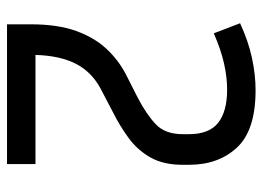

<svg xmlns="http://www.w3.org/2000/svg" viewBox="-118 -612 730 533"><g transform="rotate(90 246.5 -345.0)"><path d="M435 0H47V-66Q47 -141 65.5 -192Q84 -243 115.5 -276.5Q147 -310 186 -330L251 -363Q297 -387 324.5 -413Q352 -439 352 -488V-505Q352 -561 320.5 -586Q289 -611 228 -611Q194 -611 156 -602.5Q118 -594 72 -574L44 -647Q94 -670 140.5 -680Q187 -690 230 -690Q341 -690 389 -638.5Q437 -587 437 -505V-488Q437 -434 416.5 -398Q396 -362 362.5 -337.5Q329 -313 291 -294L226 -260Q179 -235 156.5 -191Q134 -147 132 -79H435Z"/></g></svg>

Font: Inria Sans
Style: Regular
Weight: 400
Designer: Black Foundry Team
Foundry: Black Foundry
Version: Version 1.2; ttfautohint (v1.8.3)